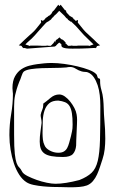

<svg xmlns="http://www.w3.org/2000/svg" viewBox="-20 -790 488 817"><path d="M380 -621Q368 -632 361 -638.5Q354 -645 347.5 -651Q341 -657 334 -665.5Q327 -674 315 -689L311 -694L312 -705L302 -701L301 -703V-702L298 -706Q297 -707 296 -707L292 -710H294L290 -713L291 -714L276 -723L263 -737Q263 -740 261 -742V-746H257L238 -770L233 -764L228 -770L209 -745Q206 -744 203 -739.5Q200 -735 199 -732L192 -725Q191 -724 190 -724L188 -723Q184 -722 184 -719L180 -718Q179 -717 179 -716L175 -714L168 -705V-706Q167 -705 166 -704.5Q165 -704 164 -702L163 -701L154 -705L155 -694L151 -689Q139 -674 132 -665.5Q125 -657 118 -651Q111 -645 104 -638.5Q97 -632 85 -621L60 -597L71 -595L73 -593Q73 -591 76.5 -588Q80 -585 82 -585L84 -586L95 -583L213 -592Q217 -593 223 -601L232 -609L241 -602Q241 -598 241.5 -594.5Q242 -591 246.5 -588.5Q251 -586 260.5 -584.5Q270 -583 288 -583Q330 -583 354.5 -584.5Q379 -586 382 -586L386 -585L392 -590L391 -591Q393 -593 393 -594L406 -597L393 -608ZM196 -595H194Q184 -595 183 -596H181Q176 -595 172.5 -595Q169 -595 167 -595H159Q158 -596 125 -596H108V-594L100 -597Q96 -598 93 -599Q90 -600 88 -601L96 -609Q108 -619 115 -626Q122 -633 128.5 -640Q135 -647 142.5 -656Q150 -665 163 -679L176 -693L183 -698V-697L197 -707L202 -714Q207 -717 208 -719.5Q209 -722 220 -731L232 -744L254 -723Q263 -711 266 -711L269 -708L268 -707L282 -697V-699L303 -679Q316 -664 323.5 -656Q331 -648 337 -641L378 -601L358 -594V-596H318Q308 -596 306 -595H297Q295 -595 292.5 -595Q290 -595 285 -596H283Q282 -595 272 -595H270L262 -603Q261 -604 261 -605L260 -604L258 -606L260 -608L252 -617Q249 -619 246.5 -621Q244 -623 241 -623L233 -631L224 -623Q221 -622 218.5 -619.5Q216 -617 214 -608V-616L207 -606ZM419 -369Q417 -389 411.5 -407Q406 -425 406 -444V-450Q406 -454 403 -456Q396 -456 394.5 -464Q393 -472 388 -476Q379 -485 358 -493Q337 -501 310 -507.5Q283 -514 253.5 -518Q224 -522 200 -522Q183 -522 168 -520.5Q153 -519 138 -517Q123 -515 105 -510.5Q87 -506 71 -495.5Q55 -485 44 -465.5Q33 -446 33 -415Q33 -407 34 -401.5Q35 -396 35 -391Q35 -348 27.5 -304.5Q20 -261 20 -215Q20 -184 25 -153Q30 -122 39 -95Q48 -68 61.5 -47Q75 -26 92 -15Q104 -7 123.5 -3Q143 1 164 3Q185 5 205 5.5Q225 6 237 6Q246 6 257 6.5Q268 7 279 7Q299 7 317.5 5.5Q336 4 350 -1Q365 -7 375.5 -19.5Q386 -32 393 -47.5Q400 -63 405.5 -80Q411 -97 416 -112Q423 -133 425.5 -155Q428 -177 428 -200Q428 -220 427 -240Q426 -260 424 -281Q422 -304 421.5 -326.5Q421 -349 419 -369ZM216 -8Q201 -8 179 -12.5Q157 -17 136 -24.5Q115 -32 98 -40.5Q81 -49 75 -58Q68 -72 61.5 -78Q55 -84 50.5 -96.5Q46 -109 43 -135.5Q40 -162 40 -217V-337Q40 -351 41 -362.5Q42 -374 44.5 -385.5Q47 -397 51 -410.5Q55 -424 62 -442Q67 -452 71.5 -466.5Q76 -481 82 -486Q92 -493 112.5 -496Q133 -499 158.5 -500Q184 -501 211 -501Q238 -501 262 -503Q267 -504 270.5 -504.5Q274 -505 279 -505Q291 -505 302.5 -497.5Q314 -490 328 -486Q336 -484 342.5 -484Q349 -484 354 -482Q369 -476 379 -461.5Q389 -447 395.5 -427.5Q402 -408 404.5 -385Q407 -362 407 -340Q407 -250 405.5 -194.5Q404 -139 396 -105.5Q388 -72 369.5 -54.5Q351 -37 318 -24Q257 -8 216 -8ZM232 -388Q212 -388 195 -373.5Q178 -359 164 -349V-343Q164 -332 159.5 -322Q155 -312 153 -301Q153 -294 155 -285Q157 -276 157 -267Q155 -249 152 -228.5Q149 -208 149 -188Q149 -170 153.5 -157.5Q158 -145 169 -137Q180 -129 199.5 -125.5Q219 -122 248 -122Q279 -122 290.5 -135Q302 -148 304 -171Q304 -177 304.5 -193.5Q305 -210 306 -228Q307 -246 307.5 -261.5Q308 -277 308 -280Q308 -286 307.5 -291.5Q307 -297 306 -303Q304 -316 296.5 -330.5Q289 -345 278.5 -358Q268 -371 256 -379.5Q244 -388 232 -388ZM161 -225Q161 -251 162 -276Q163 -301 169.5 -320Q176 -339 189.5 -350.5Q203 -362 228 -362Q245 -360 257 -355Q269 -350 276 -338.5Q283 -327 286 -308Q289 -289 289 -260Q289 -242 286.5 -231.5Q284 -221 282 -211Q278 -196 274.5 -183Q271 -170 266 -160.5Q261 -151 252 -145.5Q243 -140 228 -140Q209 -140 191.5 -149.5Q174 -159 169 -173Q164 -183 162.5 -196.5Q161 -210 161 -225Z"/></svg>

Font: Londrina Sketch
Style: Regular
Weight: 400
Designer: Marcelo Magalhaes
Foundry: Marcelo Magalhães
Version: Version 1.002